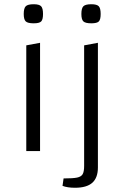

<svg xmlns="http://www.w3.org/2000/svg" viewBox="-20 -713 586 906"><path d="M169 -511V0H104V-499ZM92 -647Q92 -674 101.5 -683.5Q111 -693 139 -693Q165 -693 174 -683.5Q183 -674 183 -647Q183 -621 174.5 -612Q166 -603 139 -603Q111 -603 101.5 -612Q92 -621 92 -647ZM275 164 280 129Q324 129 343.5 125Q363 121 370 109Q377 97 377 70V-499L442 -511V77Q442 126 415.5 149.5Q389 173 334 173Q298 173 275 164ZM364 -647Q364 -674 373.5 -683.5Q383 -693 411 -693Q437 -693 446 -683.5Q455 -674 455 -647Q455 -621 446.5 -612Q438 -603 411 -603Q383 -603 373.5 -612Q364 -621 364 -647Z"/></svg>

Font: Changa ExtraLight
Style: Regular
Weight: 275
Designer: Eduardo Rodriguez Tunni
Foundry: Eduardo Rodriguez Tunni
Version: Version 2.002; ttfautohint (v1.5) -l 8 -r 50 -G 200 -x 14 -H